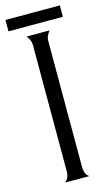

<svg xmlns="http://www.w3.org/2000/svg" viewBox="-176 -825 497 869"><g transform="rotate(-15 72.5 -390.5)"><path d="M36.1 -639.6Q36.1 -652.3 30.8 -663.3Q25.4 -674.3 18.1 -683.6H126Q118.7 -674.3 113.3 -663.3Q107.9 -652.3 107.9 -639.6V-46.4Q107.9 -33.2 112.5 -20.5Q117.2 -7.8 129.4 0H15.1Q26.9 -8.3 31.5 -20.8Q36.1 -33.2 36.1 -46.4ZM-54.7 -780.8H200.2V-727.5H-54.7Z"/></g></svg>

Font: XAYAX
Style: Regular
Weight: 400
Designer: Peter Wiegel
Foundry: Peter Wiegel
Version: Version 1.000 2009 initial release